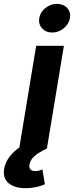

<svg xmlns="http://www.w3.org/2000/svg" viewBox="-85 -782 389 1011"><path d="M16.1 0 105.5 -541H251.5L162.1 0ZM49.8 209Q-8.3 209 -39.8 182.4Q-71.3 155.8 -63 106.9Q-57.1 72.3 -33.4 41.7Q-9.8 11.2 27.3 -12.2L162.1 0Q119.6 20 96.9 39.8Q74.2 59.6 70.3 84Q67.4 100.6 75 109.9Q82.5 119.1 100.6 119.1Q110.4 119.1 120.1 116.5Q129.9 113.8 138.2 109.4L151.4 188.5Q132.3 197.3 105 203.1Q77.6 209 49.8 209ZM189.9 -610.8Q156.2 -610.8 136.5 -633.1Q116.7 -655.3 121.6 -686.5Q127 -718.3 154.3 -740Q181.6 -761.7 214.8 -761.7Q248.5 -761.7 268.6 -740Q288.6 -718.3 283.2 -686.5Q277.8 -655.3 250.7 -633.1Q223.6 -610.8 189.9 -610.8Z"/></svg>

Font: Inter 17pt
Style: Bold Italic
Weight: 700
Italic angle: -9.3988°
Version: Version 4.001;git-66647c0bb